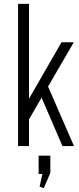

<svg xmlns="http://www.w3.org/2000/svg" viewBox="-20 -760 409 999"><path d="M95 -184 300 -540H364L107 -98ZM74 -740H131V0H74ZM183 -283 220 -333 365 0H305ZM242 50V139L208 219L186 211L211 98L238 145H181V50Z"/></svg>

Font: Pathway Extreme Condensed Thin
Style: Regular
Weight: 250
Width: 3
Version: Version 1.001;gftools[0.9.26]